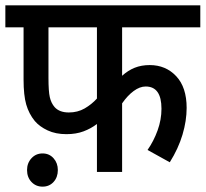

<svg xmlns="http://www.w3.org/2000/svg" viewBox="-20 -642 768 717"><path d="M436 -540V-359Q458 -379 483 -389Q508 -399 539 -399Q599 -399 638 -357.5Q677 -316 677 -239Q677 -191 661.5 -139Q646 -87 614 -36L531 -82Q554 -115 568.5 -155Q583 -195 583 -236Q583 -319 524 -319Q502 -319 479 -302Q456 -285 436 -256V0H342V-179Q320 -162 292 -151.5Q264 -141 228 -141Q188 -141 158 -155Q128 -169 110 -190Q88 -217 78 -251.5Q68 -286 68 -345V-540H0V-622H728V-540ZM161 -540V-351Q161 -301 166 -279Q171 -257 184 -242Q202 -222 237 -222Q270 -222 296 -237Q322 -252 342 -274V-540ZM81 -7Q81 -33 97.5 -51Q114 -69 139 -69Q164 -69 180 -51Q196 -33 196 -7Q196 20 180 37.5Q164 55 139 55Q114 55 97.5 37.5Q81 20 81 -7Z"/></svg>

Font: Noto Sans SemiCondensed Medium
Style: Italic
Weight: 500
Width: 4
Italic angle: -12°
Designer: Monotype Design Team
Foundry: Monotype Imaging Inc.
Version: Version 2.013; ttfautohint (v1.8.4.7-5d5b)